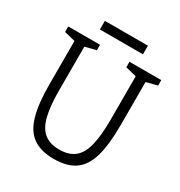

<svg xmlns="http://www.w3.org/2000/svg" viewBox="-186 -925 997 1062"><g transform="rotate(30 312.0 -393.5)"><path d="M539 -336Q539 -212 516.5 -136Q494 -60 444 -26Q394 8 312 8Q230 8 180 -26Q130 -60 107.5 -136Q85 -212 85 -336H148Q148 -234 164 -171.5Q180 -109 216 -80.5Q252 -52 312 -52Q372 -52 408 -80.5Q444 -109 460 -171.5Q476 -234 476 -336ZM476 -667H539V-336H476ZM148 -336H85V-667H148ZM15 -667H95V-612L15 -632ZM406 -667H486V-612L406 -632ZM138 -612V-667H218V-632ZM529 -612V-667H609V-632ZM175 -795H450V-740H175Z"/></g></svg>

Font: Epunda Slab Light
Style: Regular
Weight: 300
Designer: Simon Atzbach
Foundry: typofactur
Version: Version 1.102